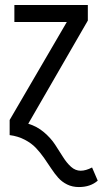

<svg xmlns="http://www.w3.org/2000/svg" viewBox="-20 -546 415 776"><path d="M298.8 210Q272.5 210 251.2 199.5Q230 189 215.1 172.1Q200.2 155.3 186.5 134.3Q172.9 113.3 157.7 91.8Q142.6 70.3 124.8 51.5Q106.9 32.7 79.8 18.6Q52.7 4.4 19 0V-61L250 -457H38.1V-525.9H335V-462.9L94.2 -45.9Q129.9 -35.2 157.7 -11.5Q185.5 12.2 202.4 38.1Q219.2 64 234.4 88.1Q249.5 112.3 267.1 128.2Q284.7 144 306.2 144Q326.7 144 352.1 130.9L375 184.1Q345.7 210 298.8 210Z"/></svg>

Font: Fira Sans Compressed Book
Style: Regular
Weight: 350
Width: 1
Designer: Carrois Corporate & Edenspiekermann AG
Foundry: Carrois Corporate GbR & Edenspiekermann AG
Version: Version 4.203;PS 004.203;hotconv 1.0.88;makeotf.lib2.5.64775